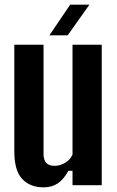

<svg xmlns="http://www.w3.org/2000/svg" viewBox="-20 -791 500 820"><path d="M165.9 9.1Q108.4 9.1 74.8 -26.7Q41.1 -62.5 41.1 -144.9V-600H165.9V-134.4Q165.9 -107.7 177.6 -95.2Q189.3 -82.7 213.5 -82.7Q235.7 -82.7 258.1 -95.8Q280.5 -108.8 289.7 -131.1V-600H414.5V0H289.7V-61.5H272Q251.6 -24.1 226.3 -7.5Q201 9.1 165.9 9.1ZM190.9 -640 279.8 -771.2H362L269 -640Z"/></svg>

Font: Big Shoulders Display SC Thin
Style: Regular
Weight: 100
Designer: Patric King
Foundry: XO Type Co
Version: Version 2.002